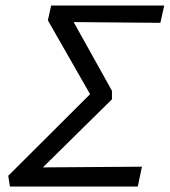

<svg xmlns="http://www.w3.org/2000/svg" viewBox="-20 -678 617 698"><path d="M16 0 10 -39 332 -360 329 -298 154 -604 166 -658H577L563 -595L215 -598L232 -626L387 -348V-317L102 -36L76 -69L496 -72L481 0Z"/></svg>

Font: Ysabeau Office Medium
Style: Italic
Weight: 500
Italic angle: -12°
Designer: Christian Thalmann (Catharsis Fonts)
Version: Version 2.001;gftools[0.9.30]; featfreeze: tnum,lnum,ss02